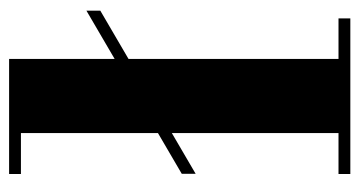

<svg xmlns="http://www.w3.org/2000/svg" viewBox="-204 -586 790 422"><g transform="rotate(-90 191.0 -375.0)"><path d="M20 -340V-370.5L378.5 -580V-549.5ZM272.5 -750V-26H361.5V0H19.5V-26H109.5V-724H19.5V-750Z"/></g></svg>

Font: Bodoni Moda 9pt ExtraBold
Style: Regular
Weight: 800
Designer: Owen Earl
Foundry: indestructible type
Version: Version 2.005